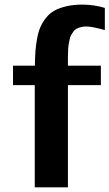

<svg xmlns="http://www.w3.org/2000/svg" viewBox="-20 -808 472 828"><path d="M130.4 -524.9Q130.9 -560.5 132.8 -587.2Q134.8 -613.8 140.1 -642.6Q145.5 -671.4 154.5 -691.9Q163.6 -712.4 179 -731.7Q194.3 -751 215.3 -762.5Q236.3 -773.9 266.6 -781Q296.9 -788.1 335 -788.1Q385.7 -788.1 432.1 -773.9V-678.2Q377.4 -693.8 352.1 -693.8Q338.9 -693.8 328.4 -690.9Q317.9 -688 310.1 -684.1Q302.2 -680.2 296.4 -671.6Q290.5 -663.1 286.6 -656.5Q282.7 -649.9 280 -636.7Q277.3 -623.5 275.9 -615Q274.4 -606.4 273.7 -589.6Q272.9 -572.8 272.9 -563Q272.9 -553.2 272.9 -534.2Q272.9 -531.7 272.9 -530.8V-524.9H415V-440.9H272.9V0H129.9V-440.9H36.1V-524.9Z"/></svg>

Font: Aurulent Sans
Style: Bold
Weight: 700
Version: Version 2007.05.04